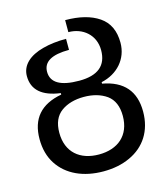

<svg xmlns="http://www.w3.org/2000/svg" viewBox="-112 -827 806 927"><g transform="rotate(-15 291.0 -363.5)"><path d="M549.8 -216.8C549.8 -318.8 497.6 -378.9 393.1 -397.9V-405.3C474.6 -422.9 530.3 -484.9 530.3 -565.9C530.3 -625.5 509.8 -669.4 468.3 -697.8C426.8 -726.1 370.6 -740.2 300.3 -740.2V-680.2C372.1 -680.2 430.7 -631.8 430.7 -555.7C430.7 -478.5 384.3 -439.9 291 -439.9C197.8 -439.9 151.4 -467.3 151.4 -521.5C151.4 -571.8 194.8 -596.7 281.2 -596.7V-651.9C237.8 -651.9 199.2 -647.5 164.6 -638.2C95.2 -620.1 51.8 -581.5 51.8 -526.9C51.8 -458 97.7 -417.5 189 -405.3V-397.9C84.5 -378.9 32.2 -318.8 32.2 -216.8C32.2 -168.5 43.5 -127 65.9 -92.3C110.4 -23.4 191.4 13.2 291 13.2C340.8 13.2 385.3 4.4 424.3 -13.7C502.4 -49.3 549.8 -119.6 549.8 -216.8ZM449.7 -221.7C449.7 -124 385.3 -71.3 291 -71.3C196.8 -71.3 132.3 -124 132.3 -221.7C132.3 -270 147.5 -304.7 177.7 -326.7C207.5 -348.1 245.6 -358.9 291 -358.9C336.4 -358.9 374.5 -348.1 404.8 -326.7C434.6 -304.7 449.7 -270 449.7 -221.7Z"/></g></svg>

Font: SG Kara Light
Style: Regular
Weight: 400
Designer: Damoon Khanjanzadeh
Version: Version 1.000